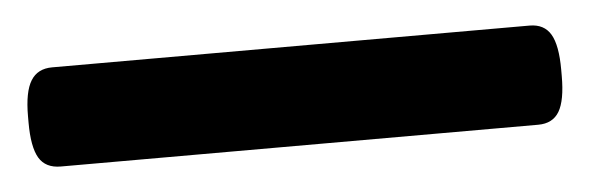

<svg xmlns="http://www.w3.org/2000/svg" viewBox="-43 -12 549 179"><g transform="rotate(-5 231.5 77.5)"><path d="M-17.6 80.6V74.7Q-17.6 51.8 -11.2 41.5Q-4.9 31.2 8.8 31.2H455.6Q469.2 31.2 475.3 41.5Q481.4 51.8 481.4 74.7V80.6Q481.4 103.5 475.3 113.8Q469.2 124 455.6 124H8.8Q-5.4 124 -11.5 113.8Q-17.6 103.5 -17.6 80.6Z"/></g></svg>

Font: Jaldi
Style: Bold
Weight: 400
Designer: Pablo Cosgaya and Nicolas Silva
Foundry: Omnibus-Type
Version: Version 1.007